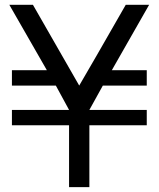

<svg xmlns="http://www.w3.org/2000/svg" viewBox="-20 -1099 656 794"><path d="M265.6 -325.2Q265.6 -388.7 265.6 -581.1Q207 -581.1 29.3 -581.1Q29.3 -596.7 29.3 -644.5Q87.9 -644.5 265.6 -644.5Q252 -669.9 210.9 -745.1Q165 -745.1 29.3 -745.1Q29.3 -760.7 29.3 -808.6Q65.4 -808.6 173.8 -808.6Q134.8 -877 18.6 -1079.1Q43 -1079.1 116.2 -1079.1Q164.1 -995.1 307.6 -745.1Q356.4 -828.1 500 -1079.1Q524.4 -1079.1 596.7 -1079.1Q558.6 -1011.7 442.4 -808.6Q478.5 -808.6 586.9 -808.6Q586.9 -793 586.9 -745.1Q541 -745.1 405.3 -745.1Q391.6 -719.7 349.6 -644.5Q409.2 -644.5 586.9 -644.5Q586.9 -628.9 586.9 -581.1Q527.3 -581.1 349.6 -581.1Q349.6 -516.6 349.6 -325.2Q329.1 -325.2 265.6 -325.2Z"/></svg>

Font: Das Gitter
Style: Book
Weight: 400
Version: Version 006.000